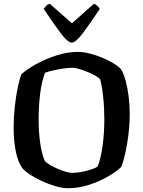

<svg xmlns="http://www.w3.org/2000/svg" viewBox="-20 -994 757 1014"><path d="M340 0Q309 0 272 -11Q235 -22 199.5 -38.5Q164 -55 137 -73Q110 -91 98 -106Q75 -137 63.5 -194Q52 -251 52 -320Q52 -375 58 -430Q64 -485 73.5 -530.5Q83 -576 93 -602Q123 -629 172 -656Q221 -683 278.5 -701.5Q336 -720 392 -720Q418 -720 451 -712Q484 -704 517 -690.5Q550 -677 577 -661Q604 -645 619 -629Q634 -604 644 -566Q654 -528 659.5 -483.5Q665 -439 665 -394Q665 -338 658.5 -284.5Q652 -231 642 -186Q632 -141 620 -112Q595 -88 550.5 -62Q506 -36 450.5 -18Q395 0 340 0ZM361 -81Q383 -81 410.5 -86Q438 -91 462 -99Q486 -107 496 -115Q513 -159 522 -225.5Q531 -292 531 -365Q531 -425 525 -481.5Q519 -538 509 -575Q504 -582 487 -592Q470 -602 447 -612Q424 -622 401 -629Q378 -636 362 -636Q340 -636 313 -632Q286 -628 260.5 -622Q235 -616 218 -610Q201 -568 192.5 -502Q184 -436 184 -365Q184 -302 191.5 -244Q199 -186 216 -145Q224 -135 242.5 -124Q261 -113 283.5 -103Q306 -93 327 -87Q348 -81 361 -81ZM359 -769Q338 -769 300 -819.5Q262 -870 211 -947Q215 -953 223 -962Q231 -971 243 -974L360 -871L476 -974Q487 -971 495 -962.5Q503 -954 507 -947Q456 -870 418 -819.5Q380 -769 359 -769Z"/></svg>

Font: Texturina 72pt
Style: Bold
Weight: 700
Designer: Guillermo Torres Carreño
Foundry: Omnibus-Type
Version: Version 1.002; ttfautohint (v1.8.3)